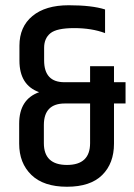

<svg xmlns="http://www.w3.org/2000/svg" viewBox="-20 -703 511 731"><path d="M458 -390V-309H414V-156Q414 -81 369 -36.5Q324 8 235 8Q146 8 99.5 -37Q53 -82 53 -156V-232Q53 -325 129 -352Q54 -379 54 -472V-529Q54 -601 103.5 -642Q153 -683 241.5 -683Q330 -683 380 -667V-577Q329 -596 262.5 -596Q196 -596 172 -576.5Q148 -557 148 -521V-473Q148 -390 225 -390H323V-451H414V-390ZM323 -158V-309H227Q147 -309 147 -227V-158Q147 -75 235 -75Q323 -75 323 -158Z"/></svg>

Font: Khand Medium
Style: Regular
Weight: 500
Designer: Devanagari: Sanchit Sawaria, Jyotish Sonowal; Latin: Satya Rajpurohit
Foundry: Indian Type Foundry
Version: Version 1.100;PS 1.0;hotconv 1.0.78;makeotf.lib2.5.61930; tt